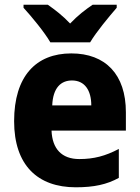

<svg xmlns="http://www.w3.org/2000/svg" viewBox="-20 -837 593 816"><path d="M194 -657H363C389 -701 444 -767 476 -804V-817H374C344 -797 310 -771 278 -737C246 -771 213 -796 183 -817H80V-804C114 -767 170 -699 194 -657ZM283 -610C133 -610 40 -513 40 -322C40 -135 140 -41 302 -41C380 -41 434 -53 485 -81V-204C428 -174 379 -161 317 -161C242 -161 202 -205 199 -282H515V-360C515 -521 428 -610 283 -610ZM286 -495C340 -495 368 -453 368 -389H202C205 -464 239 -495 286 -495Z"/></svg>

Font: Noto Sans Tamil UI SemiCondensed ExtraBold
Style: Regular
Weight: 800
Width: 4
Designer: Jelle Bosma - Monotype Design Team
Foundry: Monotype Imaging Inc.
Version: Version 2.004